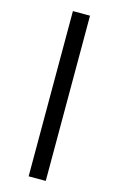

<svg xmlns="http://www.w3.org/2000/svg" viewBox="-135 -815 622 1008"><g transform="rotate(15 176.5 -311.0)"><path d="M130 138V-760H223V138Z"/></g></svg>

Font: IBM Plex Sans Thai Looped Medium
Style: Regular
Weight: 500
Designer: Mike Abbink, Paul van der Laan, Pieter van Rosmalen, Ben Mitchell, Mark Frömberg
Foundry: Bold Monday
Version: Version 1.1